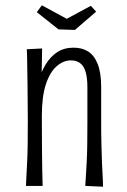

<svg xmlns="http://www.w3.org/2000/svg" viewBox="-20 -703 479 725"><path d="M369 2 302 -1Q303 -18 304.5 -41Q306 -64 307.5 -93Q309 -122 309.5 -159Q310 -196 310 -240Q310 -260 310 -282.5Q310 -305 310 -328Q310 -351 310 -373Q310 -410 303 -432.5Q296 -455 282 -465Q268 -475 248 -475Q219 -475 193.5 -452.5Q168 -430 153 -384Q138 -338 138 -265L105 -230Q105 -271 109.5 -312.5Q114 -354 124 -391.5Q134 -429 152 -459Q170 -489 196 -506Q222 -523 258 -523Q290 -523 313 -508.5Q336 -494 349 -461Q362 -428 362 -375Q362 -342 362 -323.5Q362 -305 362 -289Q362 -273 362 -245Q362 -195 363 -157Q364 -119 365 -90.5Q366 -62 367.5 -39.5Q369 -17 369 2ZM78 -1Q79 -21 80 -42.5Q81 -64 82.5 -92Q84 -120 84.5 -157Q85 -194 85 -247Q85 -318 84 -377.5Q83 -437 82.5 -474.5Q82 -512 81 -517L139 -520Q139 -500 138 -461.5Q137 -423 137 -373Q137 -323 138 -265Q138 -192 138.5 -143Q139 -94 139.5 -61Q140 -28 141 -1ZM263 -590 201 -592 119 -657 138 -683 232 -632 323 -681 343 -659Z"/></svg>

Font: Truculenta Light
Style: Regular
Weight: 300
Version: Version 1.002